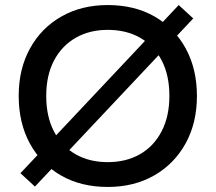

<svg xmlns="http://www.w3.org/2000/svg" viewBox="-20 -730 854 760"><path d="M118.3 8.5 60.9 -44.4 687.4 -710 744.9 -657ZM406.3 10Q300.4 10 221.2 -35.6Q142 -81.3 98 -162.4Q54 -243.5 54 -350.7Q54 -457.2 98.8 -538.3Q143.5 -619.5 223.1 -664.7Q302.6 -710 406.3 -710Q513.1 -710 592.3 -664.4Q671.5 -618.7 715.5 -537.6Q759.5 -456.5 759.5 -350Q759.5 -243.5 714.8 -162.4Q670 -81.3 590.5 -35.6Q510.9 10 406.3 10ZM406.3 -88.2Q479.2 -88.2 534 -119.5Q588.9 -150.9 619.7 -210.2Q650.5 -269.4 650.5 -350.7Q650.5 -432.3 620 -490.7Q589.6 -549.1 534.8 -580.5Q479.9 -611.8 406.3 -611.8Q334.6 -611.8 279.8 -580.5Q224.9 -549.1 194 -490.7Q163 -432.3 163 -350Q163 -268.7 193.6 -209.8Q224.2 -150.9 279.1 -119.5Q333.9 -88.2 406.3 -88.2Z"/></svg>

Font: REM Medium
Style: Regular
Weight: 500
Designer: Octavio Pardo
Foundry: Ashler Design
Version: Version 1.005;gftools[0.9.28]